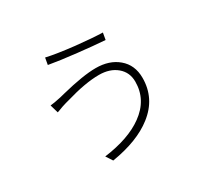

<svg xmlns="http://www.w3.org/2000/svg" viewBox="-161 -991 1322 1249"><g transform="rotate(-30 500.0 -366.0)"><path d="M182 -479Q208 -481 263 -493Q274 -496 299 -502Q463 -543 557 -543Q659 -543 723 -489Q790 -433 790 -336Q790 -182 665 -85Q553 3 356 35L324 -14Q512 -39 619 -117Q737 -202 737 -338Q737 -408 686 -451Q635 -494 553 -494Q451 -494 302 -450Q284 -445 276 -443Q250 -436 212 -421Q204 -418 200 -417ZM298 -716 307 -767Q381 -750 515 -735Q638 -722 714 -720L705 -669Q618 -675 503 -688Q376 -702 298 -716Z"/></g></svg>

Font: Source Han Sans Light
Style: Regular
Weight: 300
Designer: Ryoko NISHIZUKA Ë•øÂ°öÊ∂ºÂ≠ê (kana & ideographs); Paul D. Hunt (Latin, Greek & Cyrillic); Wenlong ZHANG Âº†ÊñáÈæô (bopom
Foundry: Adobe Systems Incorporated
Version: Version 1.004;PS 1.004;hotconv 1.0.82;makeotf.lib2.5.63406; 